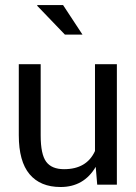

<svg xmlns="http://www.w3.org/2000/svg" viewBox="-20 -728 536 758"><path d="M219.2 10.3Q139.2 10.3 96.7 -40.3Q54.2 -90.8 54.2 -194.3V-474.6H140.6V-193.4Q140.6 -118.7 162.4 -89.4Q184.1 -60.1 232.9 -60.1Q322.3 -60.1 355 -131.8V-474.6H441.4V1H363.8L357.9 -69.3Q311 10.3 219.2 10.3ZM229 -708 305.7 -591.3H236.3L126.5 -705.6L127.9 -708Z"/></svg>

Font: Yantramanav
Style: Regular
Weight: 400
Version: Version 1.001;PS 1.0;hotconv 1.0.72;makeotf.lib2.5.5900; ttf